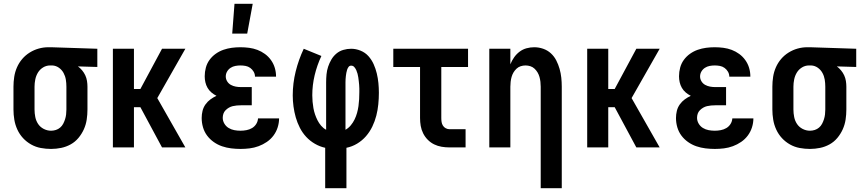

<svg xmlns="http://www.w3.org/2000/svg" viewBox="-20 -777 4540 1012"><path d="M249 8Q222 8 195 3Q168 -2 144 -15.5Q120 -29 101.5 -49Q83 -69 71.5 -94Q60 -119 55.5 -146Q51 -173 51 -200V-320Q51 -346 55 -372Q59 -398 69.5 -422Q80 -446 97 -466Q114 -486 136.5 -500Q159 -514 184 -521Q209 -528 235 -528H250L493 -520V-424L391 -427Q403 -418 413 -406Q423 -394 429.5 -380Q436 -366 438.5 -350.5Q441 -335 441 -320V-200Q441 -173 437 -146.5Q433 -120 422 -95.5Q411 -71 393.5 -50Q376 -29 352.5 -16Q329 -3 302.5 2.5Q276 8 249 8ZM249 -88Q262 -88 274.5 -92Q287 -96 297 -104.5Q307 -113 313 -124.5Q319 -136 323 -148.5Q327 -161 328.5 -174Q330 -187 330 -200V-320Q330 -339 327 -357.5Q324 -376 315 -392.5Q306 -409 290.5 -420Q275 -431 256 -432H244Q224 -432 207 -421.5Q190 -411 180 -394.5Q170 -378 166 -358.5Q162 -339 162 -320V-200Q162 -180 166 -160Q170 -140 181 -123.5Q192 -107 210.5 -97.5Q229 -88 249 -88Z M575 0V-520H686V-308H720L834 -520H957L809 -260L957 0H834L720 -212H686V0Z M1204 -600 1216 -757H1312L1283 -600ZM1248 8Q1223 8 1198.5 5Q1174 2 1150.5 -6Q1127 -14 1106.5 -28.5Q1086 -43 1071.5 -62.5Q1057 -82 1050 -106Q1043 -130 1043 -155Q1043 -174 1047.5 -192.5Q1052 -211 1063 -226.5Q1074 -242 1089 -253Q1104 -264 1121 -272Q1107 -279 1094.5 -289.5Q1082 -300 1074 -314Q1066 -328 1062.5 -343.5Q1059 -359 1059 -375Q1059 -398 1065 -420.5Q1071 -443 1084.5 -461.5Q1098 -480 1117 -493.5Q1136 -507 1157.5 -514.5Q1179 -522 1201.5 -525Q1224 -528 1247 -528Q1270 -528 1293 -525Q1316 -522 1337 -514Q1358 -506 1376.5 -492.5Q1395 -479 1408.5 -460Q1422 -441 1428.5 -419Q1435 -397 1435 -374V-373H1324Q1324 -387 1317 -399Q1310 -411 1299 -419Q1288 -427 1274.5 -429.5Q1261 -432 1247 -432Q1234 -432 1220.5 -429.5Q1207 -427 1195.5 -419.5Q1184 -412 1177 -400Q1170 -388 1170 -374Q1170 -360 1177.5 -348Q1185 -336 1197 -329.5Q1209 -323 1222.5 -320.5Q1236 -318 1250 -318H1307V-222H1250Q1239 -222 1228 -221Q1217 -220 1206.5 -217.5Q1196 -215 1186.5 -209.5Q1177 -204 1169 -196Q1161 -188 1157.5 -177.5Q1154 -167 1154 -156Q1154 -140 1162.5 -125.5Q1171 -111 1185 -102.5Q1199 -94 1215 -91Q1231 -88 1248 -88Q1263 -88 1279 -91Q1295 -94 1308.5 -102Q1322 -110 1330.5 -123.5Q1339 -137 1340 -153H1451Q1451 -129 1443.5 -105.5Q1436 -82 1421.5 -62.5Q1407 -43 1386.5 -29Q1366 -15 1343 -6.5Q1320 2 1296 5Q1272 8 1248 8Z M1694 215V2Q1666 -4 1640 -19Q1614 -34 1594 -55.5Q1574 -77 1560.5 -103.5Q1547 -130 1539 -158Q1531 -186 1527 -215.5Q1523 -245 1523 -274Q1523 -338 1538.5 -400.5Q1554 -463 1581 -520L1674 -482Q1651 -433 1638.5 -380.5Q1626 -328 1626 -275Q1626 -258 1627.5 -241Q1629 -224 1632 -207Q1635 -190 1640.5 -174Q1646 -158 1653.5 -143Q1661 -128 1672.5 -114.5Q1684 -101 1699 -93V-343Q1699 -364 1701 -385Q1703 -406 1709.5 -425.5Q1716 -445 1726.5 -463Q1737 -481 1753 -494.5Q1769 -508 1789.5 -514Q1810 -520 1831 -520Q1856 -520 1880.5 -510Q1905 -500 1922 -481Q1939 -462 1949.5 -438.5Q1960 -415 1966 -390Q1972 -365 1974.5 -339.5Q1977 -314 1977 -288Q1977 -258 1974 -227.5Q1971 -197 1963.5 -167.5Q1956 -138 1942.5 -110Q1929 -82 1909 -59Q1889 -36 1862.5 -20Q1836 -4 1806 2V215ZM1801 -93Q1817 -102 1829 -116.5Q1841 -131 1849 -147.5Q1857 -164 1862 -182Q1867 -200 1869.5 -218Q1872 -236 1873 -254Q1874 -272 1874 -291Q1874 -301 1874 -310.5Q1874 -320 1873 -330Q1872 -340 1871 -349.5Q1870 -359 1868.5 -369Q1867 -379 1864.5 -388.5Q1862 -398 1858 -407Q1854 -416 1847.5 -423.5Q1841 -431 1831 -431Q1822 -431 1817 -424Q1812 -417 1809.5 -409Q1807 -401 1805.5 -393Q1804 -385 1803 -376.5Q1802 -368 1801.5 -360Q1801 -352 1801 -343Z M2349 0Q2328 0 2307.5 -3.5Q2287 -7 2268.5 -16Q2250 -25 2235 -40Q2220 -55 2210.5 -74Q2201 -93 2197.5 -113.5Q2194 -134 2194 -155V-424H2053V-520H2447V-424H2306V-155Q2306 -144 2307.5 -134Q2309 -124 2314.5 -115Q2320 -106 2329.5 -101Q2339 -96 2349 -96H2434V0Z M2830 215V-320Q2830 -333 2828.5 -346Q2827 -359 2823.5 -371.5Q2820 -384 2813.5 -395Q2807 -406 2797.5 -415Q2788 -424 2775.5 -428Q2763 -432 2750 -432Q2737 -432 2724.5 -428Q2712 -424 2702.5 -415Q2693 -406 2686.5 -395Q2680 -384 2676.5 -371.5Q2673 -359 2671.5 -346Q2670 -333 2670 -320V0H2559V-520H2670V-438Q2678 -458 2690 -475Q2702 -492 2718.5 -504.5Q2735 -517 2755 -522.5Q2775 -528 2796 -528Q2820 -528 2843 -520Q2866 -512 2883.5 -496Q2901 -480 2912 -458.5Q2923 -437 2929.5 -414Q2936 -391 2938.5 -367.5Q2941 -344 2941 -320V215Z M3075 0V-520H3186V-308H3220L3334 -520H3457L3309 -260L3457 0H3334L3220 -212H3186V0Z M3748 8Q3723 8 3698.5 5Q3674 2 3650.5 -6Q3627 -14 3606.5 -28.5Q3586 -43 3571.5 -62.5Q3557 -82 3550 -106Q3543 -130 3543 -155Q3543 -174 3547.5 -192.5Q3552 -211 3563 -226.5Q3574 -242 3589 -253Q3604 -264 3621 -272Q3607 -279 3594.5 -289.5Q3582 -300 3574 -314Q3566 -328 3562.5 -343.5Q3559 -359 3559 -375Q3559 -398 3565 -420.5Q3571 -443 3584.5 -461.5Q3598 -480 3617 -493.5Q3636 -507 3657.5 -514.5Q3679 -522 3701.5 -525Q3724 -528 3747 -528Q3770 -528 3793 -525Q3816 -522 3837 -514Q3858 -506 3876.5 -492.5Q3895 -479 3908.5 -460Q3922 -441 3928.5 -419Q3935 -397 3935 -374V-373H3824Q3824 -387 3817 -399Q3810 -411 3799 -419Q3788 -427 3774.5 -429.5Q3761 -432 3747 -432Q3734 -432 3720.5 -429.5Q3707 -427 3695.5 -419.5Q3684 -412 3677 -400Q3670 -388 3670 -374Q3670 -360 3677.5 -348Q3685 -336 3697 -329.5Q3709 -323 3722.5 -320.5Q3736 -318 3750 -318H3807V-222H3750Q3739 -222 3728 -221Q3717 -220 3706.5 -217.5Q3696 -215 3686.5 -209.5Q3677 -204 3669 -196Q3661 -188 3657.5 -177.5Q3654 -167 3654 -156Q3654 -140 3662.5 -125.5Q3671 -111 3685 -102.5Q3699 -94 3715 -91Q3731 -88 3748 -88Q3763 -88 3779 -91Q3795 -94 3808.5 -102Q3822 -110 3830.5 -123.5Q3839 -137 3840 -153H3951Q3951 -129 3943.5 -105.5Q3936 -82 3921.5 -62.5Q3907 -43 3886.5 -29Q3866 -15 3843 -6.5Q3820 2 3796 5Q3772 8 3748 8Z M4249 8Q4222 8 4195 3Q4168 -2 4144 -15.5Q4120 -29 4101.5 -49Q4083 -69 4071.5 -94Q4060 -119 4055.5 -146Q4051 -173 4051 -200V-320Q4051 -346 4055 -372Q4059 -398 4069.5 -422Q4080 -446 4097 -466Q4114 -486 4136.5 -500Q4159 -514 4184 -521Q4209 -528 4235 -528H4250L4493 -520V-424L4391 -427Q4403 -418 4413 -406Q4423 -394 4429.5 -380Q4436 -366 4438.5 -350.5Q4441 -335 4441 -320V-200Q4441 -173 4437 -146.5Q4433 -120 4422 -95.5Q4411 -71 4393.5 -50Q4376 -29 4352.5 -16Q4329 -3 4302.5 2.5Q4276 8 4249 8ZM4249 -88Q4262 -88 4274.5 -92Q4287 -96 4297 -104.5Q4307 -113 4313 -124.5Q4319 -136 4323 -148.5Q4327 -161 4328.5 -174Q4330 -187 4330 -200V-320Q4330 -339 4327 -357.5Q4324 -376 4315 -392.5Q4306 -409 4290.5 -420Q4275 -431 4256 -432H4244Q4224 -432 4207 -421.5Q4190 -411 4180 -394.5Q4170 -378 4166 -358.5Q4162 -339 4162 -320V-200Q4162 -180 4166 -160Q4170 -140 4181 -123.5Q4192 -107 4210.5 -97.5Q4229 -88 4249 -88Z"/></svg>

Font: Iosevka Algr
Style: Bold
Weight: 700
Monospace: yes
Designer: Belleve Invis
Foundry: Belleve Invis
Version: Version 26.0.2; ttfautohint (v1.8.3)